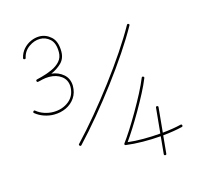

<svg xmlns="http://www.w3.org/2000/svg" viewBox="-130 -915 1319 1248"><g transform="rotate(-15 529.0 -291.0)"><path d="M367.2 -403.8Q367.2 -356.9 344.2 -323.2Q321.3 -289.6 283.7 -271.7Q246.1 -253.9 201.2 -253.9Q168.5 -253.9 136 -264.9Q103.5 -275.9 77.6 -296.9Q70.8 -302.7 76.7 -309.1Q82.5 -315.9 88.4 -310.5Q111.3 -291.5 141.4 -281.5Q171.4 -271.5 201.2 -271.5Q263.2 -271.5 306.9 -306.6Q350.6 -341.8 350.6 -403.8Q348.6 -449.2 314.9 -474.1Q281.2 -499 231.4 -499Q220.2 -499 208.7 -497.6Q197.3 -496.1 186 -493.7Q178.7 -491.7 171.4 -490Q164.1 -488.3 156.7 -486.8Q148.4 -484.9 146.5 -493.2Q144.5 -501.5 152.8 -503.4Q160.2 -505.4 168 -507.3Q175.8 -509.3 184.1 -511.2Q221.7 -521 256.6 -536.6Q291.5 -552.2 313.7 -576.9Q335.9 -601.6 335.9 -638.2Q335.9 -699.7 306.2 -726.3Q276.4 -752.9 238.8 -752.9Q200.2 -752.9 163.8 -727.3Q127.4 -701.7 117.7 -657.7Q115.7 -649.4 107.4 -651.4Q99.1 -653.3 101.1 -661.6Q108.9 -695.3 130.4 -719.5Q151.9 -743.7 180.7 -756.6Q209.5 -769.5 238.8 -769.5Q282.7 -769.5 317.6 -738Q352.5 -706.5 352.5 -638.2Q352.5 -590.8 322.8 -561.8Q293 -532.7 252.4 -515.6Q299.3 -510.3 332.5 -481.7Q365.7 -453.1 367.2 -403.8ZM309.1 -15.6Q302.7 -22 308.6 -27.8Q374.5 -97.7 445.3 -182.6Q516.1 -267.6 584.2 -357.9Q652.3 -448.2 710.4 -534.9Q768.6 -621.6 809.1 -694.3Q814 -702.1 820.8 -697.8Q828.1 -693.4 823.7 -686.5Q782.7 -612.8 724.4 -525.6Q666 -438.5 597.7 -347.7Q529.3 -256.8 458.3 -171.6Q387.2 -86.4 321.3 -16.1Q314.9 -9.8 309.1 -15.6ZM861.8 -133.8Q870.1 -132.8 869.1 -124.5L853 42.5Q924.3 35.6 977.5 22.5Q985.8 20.5 987.8 28.8Q989.7 37.1 981.4 39.1Q925.3 52.7 851.1 60.1L839.4 180.7Q838.4 189 830.1 188Q821.8 187 822.8 178.7L834 61.5Q773.4 66.4 711.9 65.7Q650.4 64.9 600.1 58.1Q598.6 58.1 596.7 57.1Q588.4 52.7 594.2 44.9Q616.2 15.6 646.5 -31.7Q676.8 -79.1 708.7 -134.3Q740.7 -189.5 768.6 -242.9Q796.4 -296.4 813 -337.9Q816.4 -345.7 824.2 -342.3Q832 -338.9 828.6 -331.1Q812.5 -290.5 785.9 -239.5Q759.3 -188.5 728.8 -135.5Q698.2 -82.5 668.7 -35.9Q639.2 10.7 616.2 43Q664.6 48.8 722.2 48.8Q779.8 48.8 835.9 43.9L852.5 -126.5Q853.5 -134.8 861.8 -133.8Z"/></g></svg>

Font: Mikhak-FD Thin
Style: Regular
Weight: 100
Designer: Amin Abedi
Version: Version 3.2